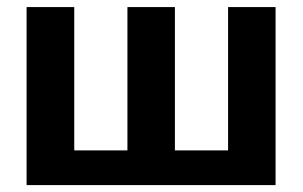

<svg xmlns="http://www.w3.org/2000/svg" viewBox="-20 -536 876 556"><path d="M778 -515.5V0H57V-515.5H195V-100.5H349V-515.5H486.5V-100.5H640.5V-515.5Z"/></svg>

Font: Lato 2
Style: Regular
Weight: 800
Designer: Lukasz Dziedzic with Adam Twardoch and Botio Nikoltchev
Foundry: tyPoland Lukasz Dziedzic
Version: Version 2.015; 2015-08-06; http://www.latofonts.com/